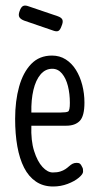

<svg xmlns="http://www.w3.org/2000/svg" viewBox="-20 -666 362 698"><path d="M173 12Q137 12 110.5 -6Q84 -24 67.5 -56.5Q51 -89 43 -134Q35 -179 35 -234Q35 -299 49.5 -351Q64 -403 93.5 -433.5Q123 -464 169 -464Q197 -464 219 -450Q241 -436 256 -412Q271 -388 279 -357Q287 -326 287 -293Q287 -244 270 -226.5Q253 -209 221 -209H94Q92 -155 104 -117Q116 -79 134.5 -59Q153 -39 172 -39Q188 -39 199 -42.5Q210 -46 217.5 -51Q225 -56 231 -61.5Q237 -67 243.5 -70.5Q250 -74 259 -74Q267 -74 271 -70.5Q275 -67 277 -62Q281 -55 281.5 -52Q282 -49 282 -42Q282 -33 266.5 -20Q251 -7 226 2.5Q201 12 173 12ZM94 -257H201Q221 -257 227.5 -260.5Q234 -264 234 -292Q234 -325 227 -353Q220 -381 205.5 -398.5Q191 -416 170 -416Q145 -416 127.5 -395.5Q110 -375 101.5 -339Q93 -303 94 -257ZM170 -556 68 -591Q55 -596 50.5 -603.5Q46 -611 51 -625Q56 -640 63.5 -644Q71 -648 84 -643L190 -607Q204 -602 207 -594Q210 -586 204 -572Q199 -557 192 -553.5Q185 -550 170 -556Z"/></svg>

Font: Fredoka Condensed Light
Style: Regular
Weight: 300
Width: 3
Designer: Ben Nathan
Foundry: Milena B. Brandão, Ben Nathan
Version: Version 2.001